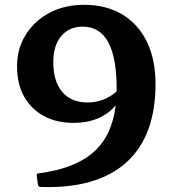

<svg xmlns="http://www.w3.org/2000/svg" viewBox="-20 -769 723 800"><path d="M149 10Q140 10 138 0L133 -37Q132 -47 142 -47Q291 -66 369 -134.5Q447 -203 462 -330Q400 -257 286 -257Q215 -257 162 -286Q109 -315 80 -367.5Q51 -420 51 -492Q51 -566 87 -624Q123 -682 186 -715.5Q249 -749 330 -749Q422 -749 489 -709Q556 -669 592 -595Q628 -521 628 -419Q628 -201 505.5 -91.5Q383 18 149 10ZM202 -510Q202 -430 239.5 -386Q277 -342 345 -342Q413 -342 466 -388Q466 -393 466 -400Q466 -658 325 -658Q268 -658 235 -618.5Q202 -579 202 -510Z"/></svg>

Font: Hahmlet
Style: Bold
Weight: 700
Designer: Minjoo Ham & Mark Frömberg
Foundry: hypertype
Version: Version 1.002; ttfautohint (v1.8.3)